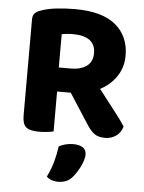

<svg xmlns="http://www.w3.org/2000/svg" viewBox="-58 -668 722 964"><g transform="rotate(5 302.5 -186.5)"><path d="M554 -411Q554 -353 523.5 -307Q493 -261 441 -234Q482 -180 519.5 -132.5Q557 -85 575 -56Q566 -24 541.5 -7.5Q517 9 488 9Q450 9 430 -7.5Q410 -24 392 -53L296 -202H227V-1Q216 2 196 4.5Q176 7 154 7Q107 7 88.5 -9Q70 -25 70 -67V-552Q70 -572 80.5 -583Q91 -594 111 -600Q143 -612 188 -617Q233 -622 282 -622Q418 -622 486 -565.5Q554 -509 554 -411ZM287 -323Q335 -323 365 -344.5Q395 -366 395 -410Q395 -496 280 -496Q264 -496 251 -494.5Q238 -493 225 -491V-323ZM342 219Q327 236 309 242.5Q291 249 271 249Q235 249 213 228Q233 187 243.5 148.5Q254 110 259 72Q273 64 292 59Q311 54 331 54Q360 54 378.5 65Q397 76 397 102Q397 114 392 130Q387 146 379 162.5Q371 179 361 194Q351 209 342 219Z"/></g></svg>

Font: Baloo Tammudu 2
Style: Bold
Weight: 700
Designer: Maithili Shingre, Omkar Shende and Ek Type
Foundry: Ek Type
Version: Version 1.640;hotconv 1.0.111;makeotfexe 2.5.65597; ttfautoh